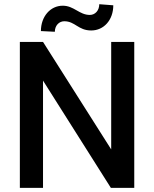

<svg xmlns="http://www.w3.org/2000/svg" viewBox="-20 -915 751 935"><path d="M633.8 -710.9H521.5V-187.5L189.5 -710.9H76.7V0H189.5V-522.5L520 0H633.8ZM463.4 -894.5C463.4 -863.3 442.9 -842.3 417.5 -842.3C366.2 -842.3 340.3 -887.2 285.6 -887.2C225.1 -887.2 179.2 -834.5 179.2 -763.7L247.1 -760.3C247.1 -791 268.1 -811.5 293 -811.5C346.2 -811.5 360.4 -766.6 424.3 -766.6C485.4 -766.6 531.7 -817.4 531.7 -889.2Z"/></svg>

Font: Bert Sans Medium
Style: Regular
Weight: 500
Designer: Christian Robertson (Google), Cristiano Sobral
Foundry: Google, Cristiano Sobral
Version: Version 3.101